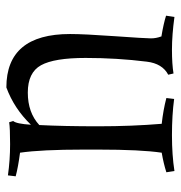

<svg xmlns="http://www.w3.org/2000/svg" viewBox="-2 -568 581 618"><g transform="rotate(90 289.0 -258.5)"><path d="M461 -284V-237Q461 -100 471 -32Q517 -26 547 -18L544 7Q495 0 443.5 0Q392 0 373 3L369 -10Q378 -20 381 -67Q329 -13 261 12Q89 12 89 -193Q89 -238 96 -337Q103 -436 103 -453Q103 -470 97 -486V-487Q55 -494 30 -502L34 -529Q92 -521 139 -521Q186 -521 216 -526L220 -509Q184 -490 178 -440Q166 -344 166 -243Q166 -142 189.5 -99.5Q213 -57 277.5 -57Q342 -57 382 -94Q386 -174 386 -283Q386 -392 378 -488Q333 -493 295 -503L298 -528Q350 -521 414.5 -521Q479 -521 530 -529L534 -503Q506 -494 471 -488Q461 -421 461 -284Z"/></g></svg>

Font: Almendra SC
Style: Regular
Weight: 400
Designer: Ana Sanfelippo
Foundry: Ana Sanfelippo
Version: Version 1.003